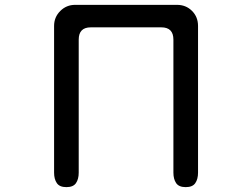

<svg xmlns="http://www.w3.org/2000/svg" viewBox="-20 -769 1040 792"><path d="M253.9 2.9Q225.6 2.9 214.4 -13.7Q203.1 -30.3 203.1 -56.6V-662.1Q203.1 -698.2 228.5 -723.6Q253.9 -749 290 -749H710Q747.1 -749 772 -724.1Q796.9 -699.2 796.9 -662.1V-56.6Q796.9 -30.3 785.6 -13.7Q774.4 2.9 746.1 2.9Q717.8 2.9 706.5 -13.7Q695.3 -30.3 695.3 -56.6V-605.5Q695.3 -656.2 645.5 -656.2H354.5Q304.7 -656.2 304.7 -605.5V-56.6Q304.7 -30.3 293.5 -13.7Q282.2 2.9 253.9 2.9Z"/></svg>

Font: Kosugi Maru
Style: Regular
Weight: 400
Designer: MOTOYA
Version: Version 4.002